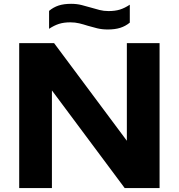

<svg xmlns="http://www.w3.org/2000/svg" viewBox="-20 -960 912 980"><path d="M78 0V-740H256L627.5 -241.5V-740H794.5V0H616.5L245 -498.5V0ZM530 -809.5Q501 -809.5 476.2 -815.5Q451.5 -821.5 428 -828.5Q406.5 -835.5 384.8 -840.8Q363 -846 339 -846Q305.5 -846 280.8 -838Q256 -830 230.5 -813V-904.5Q252.5 -923 279.2 -931.8Q306 -940.5 343 -940.5Q372 -940.5 396.8 -934.2Q421.5 -928 445 -921Q466.5 -914.5 488.2 -909Q510 -903.5 534 -903.5Q567.5 -903.5 592.2 -911.2Q617 -919 642.5 -936V-844.5Q620.5 -826.5 593.8 -818Q567 -809.5 530 -809.5Z"/></svg>

Font: Encode Sans Expanded Expanded
Style: Bold
Weight: 700
Width: 7
Designer: Multiple Designers
Foundry: Impallari Type
Version: Version 3.000; ttfautohint (v1.8.3) -l 8 -r 50 -G 200 -x 14 